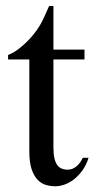

<svg xmlns="http://www.w3.org/2000/svg" viewBox="-20 -615 319 649"><path d="M279.3 -81.5Q271.5 -56.6 258.3 -38.6Q245.1 -20.5 230 -8.8Q214.8 2.9 198.5 8.8Q182.1 14.6 167.5 14.6Q151.4 14.6 135.7 10.3Q120.1 5.9 107.4 -7.1Q94.7 -20 86.9 -43.2Q79.1 -66.4 79.1 -104V-414.1H7.3V-429.2Q27.3 -436.5 49.6 -454.8Q71.8 -473.1 90.8 -495.6Q97.7 -503.9 103 -511.2Q108.4 -518.6 114.7 -529.1Q121.1 -539.6 128.4 -555.2Q135.7 -570.8 146 -594.7H160.6V-447.3H265.6V-414.1H160.6V-115.7Q160.6 -93.8 164.1 -79.6Q167.5 -65.4 173.6 -57.1Q179.7 -48.8 187.7 -45.4Q195.8 -42 205.1 -41.5Q223.1 -40.5 237.1 -51.5Q251 -62.5 259.8 -81.5Z"/></svg>

Font: Doulos SIL Cyr
Style: Regular
Weight: 400
Designer: Walt Agee, Victor Gaultney, Peter Martin, Debbi Hosken, Becca Hirsbrunner
Foundry: SIL International
Version: Version 5.000